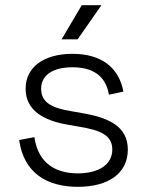

<svg xmlns="http://www.w3.org/2000/svg" viewBox="-20 -708 568 742"><path d="M281 14C399 14 474 -38 474 -130C474 -222 396 -254 297 -271L251 -279C182 -291 139 -311 139 -365C139 -419 186 -448 260 -448C334 -448 388 -419 401 -342L457 -354C439 -449 370 -500 260 -500C150 -500 79 -449 79 -365C79 -281 149 -242 242 -226L288 -218C364 -205 414 -188 414 -130C414 -72 361 -38 281 -38C201 -38 128 -72 113 -178L54 -167C72 -38 163 14 281 14ZM218 -556H280L372 -688H296Z"/></svg>

Font: Meta Space Light
Style: Regular
Weight: 300
Designer: Meta Pool / Florian Karsten
Foundry: Meta Pool / Florian Karsten
Version: Version 2.000;Glyphs 3.1.1 (3137)